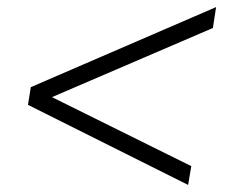

<svg xmlns="http://www.w3.org/2000/svg" viewBox="-20 -558 640 542"><path d="M511 -36 59 -262 67 -312 590 -538 581 -479 90 -268 96 -299 520 -89Z"/></svg>

Font: Nunito Sans 12pt Light
Style: Italic
Weight: 300
Italic angle: -9°
Designer: Vernon Adams
Foundry: Vernon Adams
Version: Version 3.101;gftools[0.9.27]